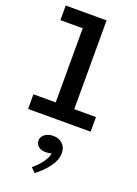

<svg xmlns="http://www.w3.org/2000/svg" viewBox="-191 -760 851 1197"><g transform="rotate(20 235.0 -162.0)"><path d="M175 -30V-686H298V-30ZM27 0V-97H442V0ZM27 -589V-686H290V-589ZM319 189Q319 233 285.5 278.5Q252 324 202 362L173 333Q216 297 237 264Q258 231 260 210Q253 213 242.5 214.5Q232 216 220 216Q191 216 173 201Q155 186 155 163Q155 138 177 121Q199 104 233 104Q271 104 295 126.5Q319 149 319 189Z"/></g></svg>

Font: BioRhyme SemiExpanded SemiBold
Style: Regular
Weight: 600
Width: 6
Designer: Aoife Mooney
Foundry: Aoife Mooney Type
Version: Version 1.600;gftools[0.9.33]